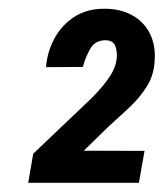

<svg xmlns="http://www.w3.org/2000/svg" viewBox="-20 -737 368 432"><path d="M305.2 -397.5 292.5 -325.7H43.5L54.7 -391.1L186 -516.1Q197.3 -527.3 209.2 -541.3Q221.2 -555.2 230.5 -570.6Q239.7 -585.9 242.2 -602.5Q244.6 -616.7 240.2 -631.3Q235.8 -646 217.8 -646.5Q193.4 -646.5 182.4 -626.2Q171.4 -606 166.5 -586.4L83.5 -585.9Q86.4 -621.6 103.3 -651.9Q120.1 -682.1 148.7 -700Q177.2 -717.8 215.8 -717.3Q250.5 -717.3 276.6 -703.1Q302.7 -689 316.4 -663.1Q330.1 -637.2 328.1 -602.1Q326.7 -568.4 310.5 -542.7Q294.4 -517.1 271.5 -495.6Q248.5 -474.1 225.6 -453.6L168.5 -397.9Z"/></svg>

Font: Roboto Condensed Medium
Style: Italic
Weight: 500
Italic angle: -12°
Designer: Christian Robertson
Foundry: Google
Version: Version 3.0; 2020